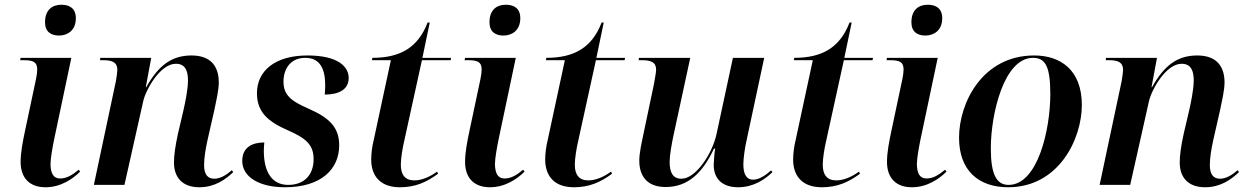

<svg xmlns="http://www.w3.org/2000/svg" viewBox="-20 -780 5265 810"><path d="M229 -630C264 -630 300 -651 300 -703C300 -746 272 -760 239 -760C201 -760 170 -739 170 -686C170 -646 195 -630 229 -630ZM172 10C236 10 287 -25 318 -56L312 -64C289 -45 264 -27 234 -27C206 -27 194 -47 193 -87C193 -111 202 -161 208 -190L281 -536H67L65 -526H81C119 -526 137 -519 137 -487C137 -476 135 -462 132 -447L86 -230C76 -183 67 -137 67 -97C67 -29 105 10 172 10Z M821 10C886 10 932 -23 964 -54L958 -62C938 -44 911 -26 884 -26C855 -26 841 -46 841 -83C841 -114 847 -150 855 -187L885 -319C892 -354 903 -399 903 -432C903 -495 874 -546 788 -546C705 -546 649 -505 597 -412H595L618 -536H403L402 -526H416C454 -526 475 -517 475 -485C475 -477 472 -456 469 -438L376 0H505L584 -352C595 -402 656 -511 722 -511C767 -511 773 -472 773 -440C773 -401 760 -342 754 -315L731 -217C719 -162 714 -125 714 -94C714 -31 750 10 821 10Z M1182 10C1337 10 1411 -68 1411 -167C1411 -243 1369 -283 1283 -321C1206 -354 1176 -380 1176 -436C1176 -490 1206 -536 1268 -536C1329 -536 1352 -491 1352 -420C1352 -408 1351 -395 1350 -381C1409 -381 1451 -402 1451 -451C1451 -499 1406 -546 1277 -546C1139 -546 1064 -480 1064 -387C1064 -305 1113 -266 1195 -230C1273 -196 1303 -168 1303 -108C1303 -45 1266 0 1196 0C1128 0 1093 -53 1093 -144C1093 -155 1094 -167 1095 -179C1046 -179 1002 -160 1002 -101C1002 -32 1076 10 1182 10Z M1667 10C1732 10 1779 -11 1828 -47L1824 -56C1795 -35 1761 -19 1728 -19C1688 -19 1671 -44 1671 -85C1671 -112 1678 -154 1685 -184L1760 -526H1881L1883 -536H1762L1793 -685H1784C1744 -580 1669 -536 1551 -536L1549 -526H1629L1557 -191C1550 -163 1546 -133 1546 -105C1547 -30 1592 10 1667 10Z M2104 -630C2139 -630 2175 -651 2175 -703C2175 -746 2147 -760 2114 -760C2076 -760 2045 -739 2045 -686C2045 -646 2070 -630 2104 -630ZM2047 10C2111 10 2162 -25 2193 -56L2187 -64C2164 -45 2139 -27 2109 -27C2081 -27 2069 -47 2068 -87C2068 -111 2077 -161 2083 -190L2156 -536H1942L1940 -526H1956C1994 -526 2012 -519 2012 -487C2012 -476 2010 -462 2007 -447L1961 -230C1951 -183 1942 -137 1942 -97C1942 -29 1980 10 2047 10Z M2401 10C2466 10 2513 -11 2562 -47L2558 -56C2529 -35 2495 -19 2462 -19C2422 -19 2405 -44 2405 -85C2405 -112 2412 -154 2419 -184L2494 -526H2615L2617 -536H2496L2527 -685H2518C2478 -580 2403 -536 2285 -536L2283 -526H2363L2291 -191C2284 -163 2280 -133 2280 -105C2281 -30 2326 10 2401 10Z M3094 10C3159 10 3207 -23 3239 -54L3233 -61C3208 -39 3182 -22 3157 -22C3130 -22 3116 -44 3116 -87C3116 -111 3123 -160 3129 -185L3204 -536H3072L3003 -215C2985 -131 2915 -26 2855 -26C2818 -26 2805 -53 2805 -98C2805 -124 2814 -176 2822 -212L2892 -536H2676L2674 -526H2688C2726 -526 2748 -518 2748 -486C2748 -475 2743 -450 2739 -426L2694 -212C2687 -178 2677 -135 2677 -102C2677 -43 2705 9 2788 9C2882 9 2944 -50 2992 -153H2997C2994 -135 2991 -98 2991 -84C2991 -33 3020 10 3094 10Z M3447 10C3512 10 3559 -11 3608 -47L3604 -56C3575 -35 3541 -19 3508 -19C3468 -19 3451 -44 3451 -85C3451 -112 3458 -154 3465 -184L3540 -526H3661L3663 -536H3542L3573 -685H3564C3524 -580 3449 -536 3331 -536L3329 -526H3409L3337 -191C3330 -163 3326 -133 3326 -105C3327 -30 3372 10 3447 10Z M3884 -630C3919 -630 3955 -651 3955 -703C3955 -746 3927 -760 3894 -760C3856 -760 3825 -739 3825 -686C3825 -646 3850 -630 3884 -630ZM3827 10C3891 10 3942 -25 3973 -56L3967 -64C3944 -45 3919 -27 3889 -27C3861 -27 3849 -47 3848 -87C3848 -111 3857 -161 3863 -190L3936 -536H3722L3720 -526H3736C3774 -526 3792 -519 3792 -487C3792 -476 3790 -462 3787 -447L3741 -230C3731 -183 3722 -137 3722 -97C3722 -29 3760 10 3827 10Z M4233 10C4447 10 4544 -194 4544 -337C4544 -485 4454 -546 4343 -546C4126 -546 4026 -348 4026 -199C4026 -59 4110 10 4233 10ZM4235 0C4185 0 4160 -42 4160 -154C4160 -298 4215 -536 4338 -536C4390 -536 4411 -500 4411 -383C4411 -233 4358 0 4235 0Z M5064 10C5129 10 5175 -23 5207 -54L5201 -62C5181 -44 5154 -26 5127 -26C5098 -26 5084 -46 5084 -83C5084 -114 5090 -150 5098 -187L5128 -319C5135 -354 5146 -399 5146 -432C5146 -495 5117 -546 5031 -546C4948 -546 4892 -505 4840 -412H4838L4861 -536H4646L4645 -526H4659C4697 -526 4718 -517 4718 -485C4718 -477 4715 -456 4712 -438L4619 0H4748L4827 -352C4838 -402 4899 -511 4965 -511C5010 -511 5016 -472 5016 -440C5016 -401 5003 -342 4997 -315L4974 -217C4962 -162 4957 -125 4957 -94C4957 -31 4993 10 5064 10Z"/></svg>

Font: Noto Serif Display SemiBold
Style: Italic
Weight: 600
Italic angle: -12°
Designer: Monotype Design Team
Foundry: Monotype Imaging Inc.
Version: Version 2.009